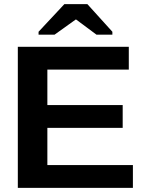

<svg xmlns="http://www.w3.org/2000/svg" viewBox="-20 -916 707 936"><path d="M527.8 -761.2V-747.1H450.2L351.1 -820.8H349.1L246.1 -747.1H168V-761.2L293.9 -896H405.8ZM66.9 0V-688H607.9V-576.7H210.9V-403.8H578.1V-292.5H210.9V-111.3H627.9V0Z"/></svg>

Font: TypoPRO Liberation Sans
Style: Bold
Weight: 700
Designer: Steve Matteson
Foundry: Ascender Corporation
Version: Version 2.00.1